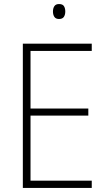

<svg xmlns="http://www.w3.org/2000/svg" viewBox="-20 -930 530 950"><path d="M434 0H93V-714H434V-678H131V-393H417V-358H131V-36H434ZM272 -910Q290 -910 296.5 -899.5Q303 -889 303 -873Q303 -857 296 -846.5Q289 -836 272 -836Q256 -836 249 -846.5Q242 -857 242 -873Q242 -889 249 -899.5Q256 -910 272 -910Z"/></svg>

Font: Noto Sans Gurmukhi SemiCondensed ExtraLight
Style: Regular
Weight: 200
Width: 4
Designer: Jelle Bosma - Monotype Design Team
Foundry: Monotype Imaging Inc.
Version: Version 2.004; ttfautohint (v1.8.4.7-5d5b)